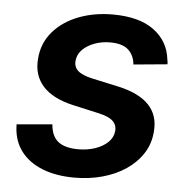

<svg xmlns="http://www.w3.org/2000/svg" viewBox="-45 -591 629 646"><g transform="rotate(5 269.5 -268.0)"><path d="M230 11.2Q168 11.2 121.8 -6.8Q75.7 -24.9 49.6 -58.6Q23.4 -92.3 20.5 -139.6Q20.5 -142.6 20.3 -145Q20 -147.5 20 -150.4L140.1 -161.1Q143.1 -121.1 166 -103Q189 -85 233.9 -85Q265.1 -85 291.3 -94Q317.4 -103 334 -119.1Q350.6 -135.3 352.5 -156.7Q354.5 -177.2 340.3 -190.7Q326.2 -204.1 293 -211.4L204.1 -231.4Q134.3 -247.1 101.1 -284.2Q67.9 -321.3 72.8 -377Q76.7 -429.7 109.6 -468Q142.6 -506.3 195.1 -526.6Q247.6 -546.9 310.5 -546.9Q400.4 -546.9 450 -510Q499.5 -473.1 506.3 -412.6Q507.3 -408.7 507.8 -404.5Q508.3 -400.4 508.3 -396L394 -385.3Q391.6 -415.5 371.8 -434.1Q352.1 -452.6 309.6 -452.6Q282.2 -452.6 257.6 -443.6Q232.9 -434.6 217 -418.7Q201.2 -402.8 199.2 -381.3Q196.8 -360.8 211.2 -347.4Q225.6 -334 261.2 -326.2L351.1 -306.6Q421.4 -291 454.3 -255.9Q487.3 -220.7 482.4 -166.5Q479.5 -125.5 458.5 -92.8Q437.5 -60.1 402.8 -36.6Q368.2 -13.2 323.7 -1Q279.3 11.2 230 11.2Z"/></g></svg>

Font: Inter 18pt SemiBold
Style: Italic
Weight: 600
Italic angle: -9.3988°
Designer: Rasmus Andersson
Foundry: rsms
Version: Version 4.001;git-66647c0bb